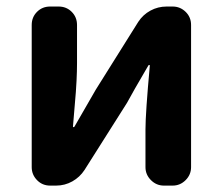

<svg xmlns="http://www.w3.org/2000/svg" viewBox="-20 -580 694 600"><path d="M136.7 0Q112.3 0 95.7 -17.1Q79.1 -34.2 79.1 -57.6V-502Q79.1 -526.4 95.7 -543Q112.3 -559.6 136.7 -559.6H163.1Q187.5 -559.6 204.1 -543Q220.7 -526.4 220.7 -502V-382.8Q220.7 -358.4 219.2 -327.6Q217.8 -296.9 213.4 -249Q209 -201.2 208 -184.6Q208 -182.6 210 -182.6Q211.9 -182.6 212.9 -184.6Q274.4 -291 279.3 -299.8L412.1 -511.7Q426.8 -534.2 450.2 -546.9Q473.6 -559.6 501 -559.6H519.5Q543 -559.6 560.1 -543Q577.1 -526.4 577.1 -502V-57.6Q577.1 -34.2 560.1 -17.1Q543 0 519.5 0H492.2Q468.8 0 451.7 -17.1Q434.6 -34.2 434.6 -57.6V-175.8Q434.6 -225.6 448.2 -375Q448.2 -377 446.3 -377Q444.3 -377 443.4 -375Q393.6 -290 377 -258.8L244.1 -48.8Q229.5 -26.4 206.1 -13.2Q182.6 0 155.3 0Z"/></svg>

Font: Gen Jyuu Gothic Bold
Style: Bold
Weight: 700
Designer: [Source Han Sans]
Ryoko NISHIZUKA  (kana & ideographs); Paul D. Hunt (Latin, Greek & Cyrillic); Wenlong ZHANG  (bopomofo
Version: Version 1.002.20150607